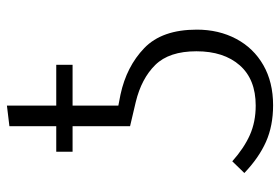

<svg xmlns="http://www.w3.org/2000/svg" viewBox="-144 -638 790 541"><g transform="rotate(-90 250.5 -368.0)"><path d="M437 -208Q437 -146 411 -97Q385 -48 337 -20.5Q289 7 224 7Q166 7 121 -13Q76 -33 33 -74L66 -108Q103 -75 140 -58.5Q177 -42 223 -42Q297 -42 336.5 -87Q376 -132 376 -209Q376 -286 337.5 -325Q299 -364 233 -380L165 -396V-558H93V-604H165V-736L223 -743V-604H338V-558H223V-429L254 -423Q333 -406 385 -356Q437 -306 437 -208Z"/></g></svg>

Font: Fira Sans Light
Style: Regular
Weight: 300
Designer: bBox Type GmbH & Carrois Corporate GbR & Edenspiekermann AG
Foundry: bBox Type GmbH & Carrois Corporate GbR & Edenspiekermann AG
Version: Version 4.301